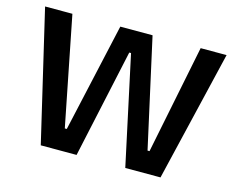

<svg xmlns="http://www.w3.org/2000/svg" viewBox="-93 -799 1156 937"><g transform="rotate(15 484.5 -330.0)"><path d="M181 0 26 -660H164L273 -110H283L406 -660H569L691 -110H701L812 -660H943L786 0H608L490 -549H481L362 0Z"/></g></svg>

Font: Bricolage Grotesque 17pt SemiBold
Style: Regular
Weight: 600
Version: Version 1.001;gftools[0.9.33.dev8+g029e19f]